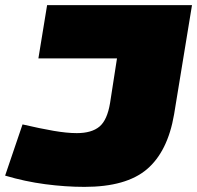

<svg xmlns="http://www.w3.org/2000/svg" viewBox="-44 -720 770 750"><path d="M-24 -34 44 -234Q113 -218 165 -209Q217 -200 256 -200Q314 -200 344.5 -225.5Q375 -251 386 -318L413 -492H106L140 -700H706L636 -273Q611 -128 530 -59Q449 10 286 10Q212 10 132.5 -0.5Q53 -11 -24 -34Z"/></svg>

Font: Georama Expanded Black
Style: Italic
Weight: 900
Width: 7
Italic angle: -9°
Designer: Jean-Baptiste Levee
Foundry: Production Type
Version: Version 1.000